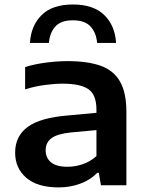

<svg xmlns="http://www.w3.org/2000/svg" viewBox="-20 -826 654 856"><path d="M241.5 9.5Q146.5 9.5 97 -33.5Q47.5 -76.5 47.5 -145.5Q47.5 -219 103.5 -260.2Q159.5 -301.5 285 -311.5L410 -323V-336.5Q410 -404 374 -428.5Q338 -453 259.5 -453Q224 -453 179 -447Q134 -441 92 -427.5V-527Q135 -540.5 185.8 -547Q236.5 -553.5 280.5 -553.5Q370.5 -553.5 428.8 -532.8Q487 -512 515.2 -462.2Q543.5 -412.5 543.5 -326.5V0H430L420.5 -55.5H413.5Q383.5 -24 338.2 -7.2Q293 9.5 241.5 9.5ZM183.5 -156Q183.5 -122.5 207.2 -102.5Q231 -82.5 281 -82.5Q315 -82.5 348.8 -94Q382.5 -105.5 410 -130V-246L296 -235.5Q234.5 -229 209 -209.5Q183.5 -190 183.5 -156ZM113.5 -634.5Q118 -712 165.8 -759Q213.5 -806 305 -806Q396.5 -806 444.8 -759Q493 -712 497.5 -634.5H413Q409 -680.5 383.5 -708Q358 -735.5 305 -735.5Q252 -735.5 227 -708Q202 -680.5 198 -634.5Z"/></svg>

Font: Encode Sans Expanded SemiBold
Style: Regular
Weight: 600
Width: 7
Designer: Multiple Designers
Foundry: Impallari Type
Version: Version 3.000; ttfautohint (v1.8.3) -l 8 -r 50 -G 200 -x 14 